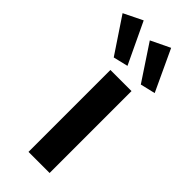

<svg xmlns="http://www.w3.org/2000/svg" viewBox="-327 -827 867 867"><g transform="rotate(45 106.0 -394.0)"><path d="M69.6 0V-523.1H204.4V0ZM213.2 -573.7 100.9 -743.4 192.9 -787.7 284.8 -590.7ZM40.3 -573.7 -72.9 -743.4 17.6 -787.7 111 -590.7Z"/></g></svg>

Font: Reddit Sans
Style: Regular
Weight: 400
Designer: Stephen Hutchings
Foundry: Reddit
Version: Version 1.014